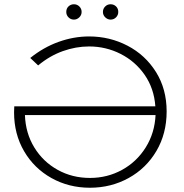

<svg xmlns="http://www.w3.org/2000/svg" viewBox="-20 -876 865 901"><path d="M398 -705Q495 -705 578.5 -661.5Q662 -618 712 -538Q762 -458 762 -353Q762 -249 714 -167.5Q666 -86 583.5 -40.5Q501 5 402 5Q303 5 221.5 -40.5Q140 -86 93 -166.5Q46 -247 46 -349Q46 -368 47 -377H709Q703 -461 659 -524.5Q615 -588 546 -623Q477 -658 398 -658Q336 -658 274.5 -636Q213 -614 159 -569L122 -604Q184 -654 255 -679.5Q326 -705 398 -705ZM402 -41Q484 -41 553 -79Q622 -117 664 -184.5Q706 -252 710 -336H97Q100 -251 141 -184Q182 -117 250.5 -79Q319 -41 402 -41ZM327 -784Q312 -784 301.5 -794.5Q291 -805 291 -820Q291 -836 301.5 -846Q312 -856 327 -856Q342 -856 352.5 -845.5Q363 -835 363 -820Q363 -805 352 -794.5Q341 -784 327 -784ZM499 -784Q485 -784 474 -794.5Q463 -805 463 -820Q463 -835 473.5 -845.5Q484 -856 499 -856Q514 -856 524.5 -846Q535 -836 535 -820Q535 -805 524.5 -794.5Q514 -784 499 -784Z"/></svg>

Font: Hilab Light
Style: Regular
Weight: 300
Designer: Cristianderson Lima
Foundry: Cristianderson
Version: Version 1.0